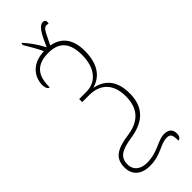

<svg xmlns="http://www.w3.org/2000/svg" viewBox="-331 -884 1113 1113"><g transform="rotate(-45 225.5 -327.5)"><path d="M381 194C394 191 404 181 404 157C404 121 380 107 349 107C295 107 251 156 161 156C112 156 74 132 74 81C74 23 113 1 200 -12C318 -30 375 -92 375 -200C375 -315 316 -358 248 -372C323 -393 365 -454 365 -559C365 -657 320 -709 245 -722C273 -776 287 -821 311 -821C319 -821 322 -820 327 -818C328 -821 330 -825 330 -831C330 -843 323 -849 311 -849C277 -849 253 -797 223 -729C196 -782 167 -819 141 -848H135V-835C156 -801 179 -760 196 -725C75 -720 50 -635 50 -596C50 -566 60 -553 71 -553C71 -622 87 -700 206 -700C300 -700 337 -647 337 -552C337 -449 285 -384 203 -384H144V-359H201C289 -359 347 -309 347 -203C347 -91 281 -48 196 -36C93 -22 49 9 49 82C49 146 93 181 161 181C251 181 292 133 344 133C373 133 380 145 381 194Z"/></g></svg>

Font: Noto Serif ExtraCondensed Thin
Style: Regular
Weight: 100
Width: 2
Designer: Monotype Design Team
Foundry: Monotype Imaging Inc.
Version: Version 2.013